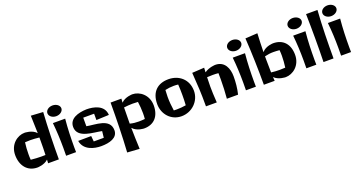

<svg xmlns="http://www.w3.org/2000/svg" viewBox="-44 -1615 5178 2738"><g transform="rotate(-20 2544.5 -245.5)"><path d="M429 -717C432 -629 435 -539 437 -449C378 -519 261 -519 261 -519C153 -519 27 -428 27 -265C27 -102 118 10 267 10C267 10 371 10 432 -50L429 5H592C592 -230 598 -474 613 -706ZM373 -118C322 -118 278 -121 213 -127C210 -156 210 -185 210 -214C210 -273 214 -331 222 -389C254 -391 280 -392 304 -392C351 -392 389 -388 438 -383V-323C438 -255 437 -186 434 -119C412 -118 391 -118 373 -118Z M689 -510C702 -384 708 -256 708 -127C708 -88 707 -48 707 -8H858C857 -33 857 -58 857 -83C857 -223 861 -365 875 -510ZM875 -668C875 -713 827 -749 768 -749C710 -749 663 -713 663 -668C663 -623 710 -586 768 -586C827 -586 875 -623 875 -668Z M1479 -114C1479 -299 1250 -279 1122 -305V-435H1287V-339L1479 -347C1471 -501 1309 -531 1205 -531C1075 -527 941 -486 941 -359C941 -183 1189 -190 1310 -163L1299 -65H1147L1139 -150L941 -148C965 0 1122 35 1226 35C1351 35 1479 1 1479 -114Z M2127 -255C2127 -418 2001 -509 1893 -509C1893 -509 1782 -509 1722 -444C1723 -464 1724 -484 1726 -504H1562C1562 -270 1556 15 1541 246L1726 258C1721 157 1718 46 1716 -65C1776 7 1888 7 1888 7C2038 7 2127 -92 2127 -255ZM1716 -159C1716 -231 1717 -303 1719 -373C1768 -378 1805 -382 1850 -382C1874 -382 1901 -381 1932 -379C1940 -321 1945 -263 1945 -204C1945 -175 1944 -146 1941 -117C1906 -114 1876 -112 1849 -112C1803 -112 1764 -116 1716 -128Z M2556 -101C2509 -93 2462 -89 2417 -89C2401 -89 2386 -89 2371 -90C2360 -164 2354 -232 2354 -301C2354 -335 2356 -370 2358 -405C2401 -415 2445 -420 2490 -420C2512 -420 2534 -419 2556 -416C2560 -362 2561 -311 2561 -259C2561 -208 2560 -156 2556 -101ZM2737 -255C2737 -430 2608 -535 2449 -535C2291 -535 2179 -446 2179 -255C2179 -100 2291 26 2449 26C2608 26 2737 -100 2737 -255Z M3339 -255C3339 -373 3291 -499 3148 -499C3148 -499 3056 -498 2982 -446L2986 -515L2801 -504C2816 -271 2822 -222 2822 12H2986C2979 -96 2976 -165 2976 -231C2976 -276 2977 -320 2979 -373C3008 -375 3037 -376 3064 -376C3093 -376 3122 -375 3151 -372C3152 -340 3152 -307 3152 -275C3152 -179 3147 -84 3139 12H3309C3331 -77 3339 -169 3339 -255Z M3418 -510C3431 -384 3437 -256 3437 -127C3437 -88 3436 -48 3436 -8H3587C3586 -33 3586 -58 3586 -83C3586 -223 3590 -365 3604 -510ZM3604 -668C3604 -713 3556 -749 3497 -749C3439 -749 3392 -713 3392 -668C3392 -623 3439 -586 3497 -586C3556 -586 3604 -623 3604 -668Z M4268 -244C4268 -407 4179 -506 4029 -506C4029 -506 3917 -506 3857 -434C3859 -529 3862 -624 3867 -717L3682 -706C3697 -474 3703 -228 3703 5H3867C3865 -14 3864 -34 3863 -54C3923 10 4034 10 4034 10C4142 10 4268 -81 4268 -244ZM3857 -323V-370C3905 -382 3944 -387 3990 -387C4017 -387 4047 -385 4082 -382C4085 -352 4086 -324 4086 -295C4086 -236 4081 -178 4073 -120C4042 -118 4015 -117 3991 -117C3946 -117 3909 -119 3860 -125C3858 -190 3857 -257 3857 -323Z M4335 -510C4348 -384 4354 -256 4354 -127C4354 -88 4353 -48 4353 -8H4504C4503 -33 4503 -58 4503 -83C4503 -223 4507 -365 4521 -510ZM4521 -668C4521 -713 4473 -749 4414 -749C4356 -749 4309 -713 4309 -668C4309 -623 4356 -586 4414 -586C4473 -586 4521 -623 4521 -668Z M4613 -736C4616 -612 4617 -488 4617 -364C4617 -245 4616 -127 4613 -8H4765C4765 -249 4769 -491 4786 -736Z M4862 -510C4875 -384 4881 -256 4881 -127C4881 -88 4880 -48 4880 -8H5031C5030 -33 5030 -58 5030 -83C5030 -223 5034 -365 5048 -510ZM5048 -668C5048 -713 5000 -749 4941 -749C4883 -749 4836 -713 4836 -668C4836 -623 4883 -586 4941 -586C5000 -586 5048 -623 5048 -668Z"/></g></svg>

Font: Galindo
Style: Regular
Weight: 400
Designer: Astigmatic (AOETI)
Foundry: Astigmatic (AOETI)
Version: Version 1.000